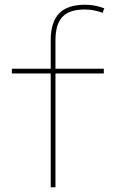

<svg xmlns="http://www.w3.org/2000/svg" viewBox="-20 -790 490 810"><path d="M194 0V-480H30V-500H194V-620Q194 -697 229.5 -733.5Q265 -770 338 -770Q359 -770 378.5 -766.5Q398 -763 420 -755L413 -736Q375 -750 338 -750Q273 -750 243.5 -719Q214 -688 214 -620V-500H418V-480H214V0Z"/></svg>

Font: M PLUS 2 Thin
Style: Regular
Weight: 100
Designer: Coji Morishita
Foundry: UNDERFOREST DESIGN
Version: Version 1.001